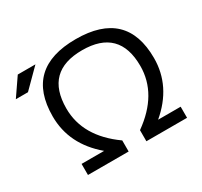

<svg xmlns="http://www.w3.org/2000/svg" viewBox="-171 -903 1154 1098"><g transform="rotate(-30 406.5 -354.0)"><path d="M55.7 -698.2H172.4L55.7 -581.5H-24.4ZM116.2 0V-73.2H265.1Q108.9 -205.1 108.9 -390.6Q108.9 -708 443.4 -708Q777.8 -708 777.8 -390.6Q777.8 -205.1 621.6 -73.2H770.5V0H502V-73.2Q687.5 -205.1 687.5 -390.6Q687.5 -634.8 443.4 -634.8Q199.2 -634.8 199.2 -390.6Q199.2 -205.1 384.8 -73.2V0Z"/></g></svg>

Font: Voltera
Style: Regular
Weight: 400
Designer: Bernd Montag
Version: Version 1.301